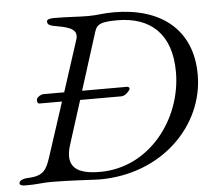

<svg xmlns="http://www.w3.org/2000/svg" viewBox="-53 -708 854 769"><g transform="rotate(-5 374.0 -324.0)"><path d="M-4 -6C-4 2 4 5 20 5C69 5 87 0 124 0C197 0 298 7 317 7C570 7 745 -174 745 -377C745 -560 619 -655 432 -655C385 -655 369 -649 329 -649C287 -649 245 -653 192 -653C176 -653 162 -650 162 -642C162 -633 166 -626 186 -622C230 -613 288 -608 273 -560L206 -353H123C112 -353 98 -344 95 -335C93 -329 95 -317 103 -317H194L123 -99C107 -51 95 -26 32 -24C9 -23 -4 -15 -4 -6ZM211 -141 267 -317H431C445 -317 456 -326 466 -339C471 -346 466 -353 459 -353H278L347 -571C358 -605 358 -622 442 -622C577 -622 659 -548 659 -395C659 -207 521 -23 322 -23C230 -23 183 -52 211 -141Z"/></g></svg>

Font: EB Garamond
Style: Italic
Weight: 400
Italic angle: -17.2°
Designer: Georg Duffner and Octavio Pardo
Foundry: Georg Duffner
Version: Version 1.000;PS 001.000;hotconv 1.0.88;makeotf.lib2.5.64775